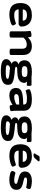

<svg xmlns="http://www.w3.org/2000/svg" viewBox="1794 -2552 970 4598"><g transform="rotate(90 2279.0 -253.0)"><path d="M335 8Q185 8 119 -58Q53 -124 53 -258Q53 -357 90 -417Q127 -477 192 -504Q257 -531 342 -531Q442 -531 502 -495.5Q562 -460 589.5 -402.5Q617 -345 617 -278Q617 -265 607.5 -250Q598 -235 584.5 -224.5Q571 -214 557 -214H204Q207 -163 237.5 -136Q268 -109 343 -109Q399 -109 440.5 -119Q482 -129 508.5 -139Q535 -149 545 -149Q555 -149 565 -134Q575 -119 582 -100.5Q589 -82 589 -72Q589 -57 564 -43Q539 -29 500 -17.5Q461 -6 417 1Q373 8 335 8ZM206 -313H474Q474 -414 342 -414Q209 -414 206 -313Z M791 2Q759 2 744.5 -6.5Q730 -15 730 -31V-349Q730 -393 727.5 -419.5Q725 -446 722.5 -461Q720 -476 720 -487Q720 -498 734.5 -505Q749 -512 769.5 -515.5Q790 -519 808.5 -520.5Q827 -522 835 -522Q855 -522 861 -505.5Q867 -489 876 -437Q914 -481 969 -506Q1024 -531 1082 -531Q1297 -531 1297 -319V-31Q1297 -15 1282.5 -6.5Q1268 2 1236 2H1208Q1176 2 1161.5 -6.5Q1147 -15 1147 -31V-297Q1147 -356 1122 -382.5Q1097 -409 1041 -409Q994 -409 951 -387Q908 -365 880 -327V-31Q880 -15 865.5 -6.5Q851 2 819 2Z M1694 212Q1532 212 1464 180.5Q1396 149 1396 81Q1396 51 1412.5 26Q1429 1 1454 -17Q1479 -35 1504 -44L1505 -48Q1476 -58 1460.5 -80.5Q1445 -103 1445 -127Q1445 -190 1525 -211Q1478 -223 1451 -261Q1424 -299 1424 -353Q1424 -418 1459 -457Q1494 -496 1556.5 -513.5Q1619 -531 1699 -531Q1730 -531 1762 -529Q1794 -527 1816 -523H2007Q2037 -523 2037 -473V-456Q2037 -409 2013 -409Q2010 -409 1994 -410.5Q1978 -412 1960.5 -414Q1943 -416 1935 -418L1933 -414Q1947 -404 1955.5 -386.5Q1964 -369 1964 -353Q1964 -293 1932 -255.5Q1900 -218 1843 -200.5Q1786 -183 1710 -183Q1652 -183 1624 -179.5Q1596 -176 1588 -169Q1580 -162 1580 -151Q1580 -139 1600 -133.5Q1620 -128 1654 -124.5Q1688 -121 1730.5 -118Q1773 -115 1817 -107Q1880 -96 1923.5 -81Q1967 -66 1989.5 -38Q2012 -10 2012 42Q2012 127 1935 169.5Q1858 212 1694 212ZM1699 -288Q1770 -288 1797 -304.5Q1824 -321 1824 -357Q1824 -393 1797 -409.5Q1770 -426 1699 -426Q1623 -426 1593.5 -409.5Q1564 -393 1564 -357Q1564 -321 1593.5 -304.5Q1623 -288 1699 -288ZM1705 95Q1796 95 1832 84.5Q1868 74 1868 52Q1868 35 1844 25Q1820 15 1762.5 7.5Q1705 0 1604 -7Q1573 3 1556.5 18Q1540 33 1540 50Q1540 67 1554.5 77Q1569 87 1605 91Q1641 95 1705 95Z M2265 8Q2178 8 2132.5 -33Q2087 -74 2087 -152Q2087 -216 2124.5 -253.5Q2162 -291 2249 -307.5Q2336 -324 2484 -324V-337Q2484 -380 2452.5 -397Q2421 -414 2341 -414Q2288 -414 2249 -406.5Q2210 -399 2186.5 -391Q2163 -383 2154 -383Q2144 -383 2135.5 -399Q2127 -415 2121.5 -434Q2116 -453 2116 -462Q2116 -480 2152 -496Q2188 -512 2244.5 -521.5Q2301 -531 2362 -531Q2461 -531 2520.5 -507Q2580 -483 2606 -441Q2632 -399 2632 -344V-174Q2632 -130 2634.5 -103.5Q2637 -77 2639.5 -61.5Q2642 -46 2642 -35Q2642 -24 2627.5 -17Q2613 -10 2592.5 -6.5Q2572 -3 2553.5 -1.5Q2535 0 2527 0Q2508 0 2502 -14.5Q2496 -29 2489 -69Q2443 -32 2382.5 -12Q2322 8 2265 8ZM2301 -109Q2340 -109 2378 -118.5Q2416 -128 2445 -140.5Q2474 -153 2484 -162V-227Q2381 -227 2327 -221Q2273 -215 2253.5 -200Q2234 -185 2234 -158Q2234 -132 2250 -120.5Q2266 -109 2301 -109Z M3039 212Q2877 212 2809 180.5Q2741 149 2741 81Q2741 51 2757.5 26Q2774 1 2799 -17Q2824 -35 2849 -44L2850 -48Q2821 -58 2805.5 -80.5Q2790 -103 2790 -127Q2790 -190 2870 -211Q2823 -223 2796 -261Q2769 -299 2769 -353Q2769 -418 2804 -457Q2839 -496 2901.5 -513.5Q2964 -531 3044 -531Q3075 -531 3107 -529Q3139 -527 3161 -523H3352Q3382 -523 3382 -473V-456Q3382 -409 3358 -409Q3355 -409 3339 -410.5Q3323 -412 3305.5 -414Q3288 -416 3280 -418L3278 -414Q3292 -404 3300.5 -386.5Q3309 -369 3309 -353Q3309 -293 3277 -255.5Q3245 -218 3188 -200.5Q3131 -183 3055 -183Q2997 -183 2969 -179.5Q2941 -176 2933 -169Q2925 -162 2925 -151Q2925 -139 2945 -133.5Q2965 -128 2999 -124.5Q3033 -121 3075.5 -118Q3118 -115 3162 -107Q3225 -96 3268.5 -81Q3312 -66 3334.5 -38Q3357 -10 3357 42Q3357 127 3280 169.5Q3203 212 3039 212ZM3044 -288Q3115 -288 3142 -304.5Q3169 -321 3169 -357Q3169 -393 3142 -409.5Q3115 -426 3044 -426Q2968 -426 2938.5 -409.5Q2909 -393 2909 -357Q2909 -321 2938.5 -304.5Q2968 -288 3044 -288ZM3050 95Q3141 95 3177 84.5Q3213 74 3213 52Q3213 35 3189 25Q3165 15 3107.5 7.5Q3050 0 2949 -7Q2918 3 2901.5 18Q2885 33 2885 50Q2885 67 2899.5 77Q2914 87 2950 91Q2986 95 3050 95Z M3717 8Q3567 8 3501 -58Q3435 -124 3435 -258Q3435 -357 3472 -417Q3509 -477 3574 -504Q3639 -531 3724 -531Q3824 -531 3884 -495.5Q3944 -460 3971.5 -402.5Q3999 -345 3999 -278Q3999 -265 3989.5 -250Q3980 -235 3966.5 -224.5Q3953 -214 3939 -214H3586Q3589 -163 3619.5 -136Q3650 -109 3725 -109Q3781 -109 3822.5 -119Q3864 -129 3890.5 -139Q3917 -149 3927 -149Q3937 -149 3947 -134Q3957 -119 3964 -100.5Q3971 -82 3971 -72Q3971 -57 3946 -43Q3921 -29 3882 -17.5Q3843 -6 3799 1Q3755 8 3717 8ZM3588 -313H3856Q3856 -414 3724 -414Q3591 -414 3588 -313ZM3694 -572Q3669 -572 3661 -576Q3653 -580 3653 -587Q3653 -592 3656.5 -598Q3660 -604 3666 -615L3706 -687Q3713 -699 3720.5 -706Q3728 -713 3744 -715.5Q3760 -718 3791 -718Q3820 -718 3832 -714.5Q3844 -711 3844 -701Q3844 -693 3838.5 -684Q3833 -675 3825 -665L3768 -602Q3752 -585 3737.5 -578.5Q3723 -572 3694 -572Z M4285 8Q4249 8 4212 3.5Q4175 -1 4144 -10Q4113 -19 4093.5 -31.5Q4074 -44 4074 -60Q4074 -73 4081.5 -91Q4089 -109 4099 -123Q4109 -137 4117 -137Q4126 -137 4150.5 -130Q4175 -123 4212 -116Q4249 -109 4295 -109Q4342 -109 4362 -118.5Q4382 -128 4382 -151Q4382 -174 4351 -184Q4320 -194 4278 -204Q4246 -212 4212.5 -222.5Q4179 -233 4150 -250Q4121 -267 4103.5 -295.5Q4086 -324 4086 -368Q4086 -443 4147 -487Q4208 -531 4313 -531Q4341 -531 4374.5 -528Q4408 -525 4438.5 -518Q4469 -511 4488.5 -500Q4508 -489 4508 -473Q4508 -462 4502 -443Q4496 -424 4487.5 -409Q4479 -394 4470 -394Q4460 -394 4416 -404.5Q4372 -415 4303 -415Q4266 -415 4248 -407.5Q4230 -400 4230 -378Q4230 -354 4261 -344.5Q4292 -335 4335 -325Q4367 -318 4400.5 -308.5Q4434 -299 4462.5 -282.5Q4491 -266 4508.5 -237Q4526 -208 4526 -163Q4526 -80 4464.5 -36Q4403 8 4285 8Z"/></g></svg>

Font: Asap Expanded
Style: Bold
Weight: 700
Width: 7
Designer: Pablo Cosgaya
Foundry: Omnibus-Type
Version: Version 3.001; ttfautohint (v1.8.4.7-5d5b)